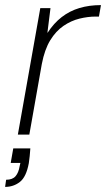

<svg xmlns="http://www.w3.org/2000/svg" viewBox="-51 -528 416 753"><path d="M19 0 107 -496H147L135 -400H136Q160 -437 191 -461Q222 -485 260.5 -496.5Q299 -508 345 -508L337 -463H324Q294 -463 261 -455Q228 -447 198 -426.5Q168 -406 146 -370Q124 -334 113 -277L64 0ZM-31 205 -27 177Q-2 177 10 163Q22 149 26 124L29 111H-9L1 54H68Q67 70 65.5 84Q64 98 62 112Q52 166 27 185.5Q2 205 -31 205Z"/></svg>

Font: DM Sans 28pt ExtraLight
Style: Italic
Weight: 250
Italic angle: -10°
Version: Version 4.004;gftools[0.9.30]